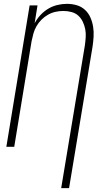

<svg xmlns="http://www.w3.org/2000/svg" viewBox="-20 -763 540 998"><path d="M298 215 421 -526Q424 -547 425.5 -569Q427 -591 423 -611.5Q419 -632 410 -650.5Q401 -669 386.5 -682Q372 -695 351.5 -700.5Q331 -706 309 -706Q289 -706 268.5 -701.5Q248 -697 229.5 -686.5Q211 -676 195.5 -660.5Q180 -645 169.5 -626.5Q159 -608 153.5 -588Q148 -568 144 -548L54 0H13L134 -735H175L160 -642Q172 -665 190 -684.5Q208 -704 230.5 -717.5Q253 -731 278 -737Q303 -743 328 -743Q354 -743 378.5 -736Q403 -729 421.5 -712Q440 -695 450 -672Q460 -649 464 -624Q468 -599 466.5 -572.5Q465 -546 461 -520L339 215Z"/></svg>

Font: Iosevka Curly Extralight
Style: Italic
Weight: 200
Italic angle: -9°
Monospace: yes
Designer: Belleve Invis
Foundry: Belleve Invis
Version: Version 22.1.2; ttfautohint (v1.8.4)